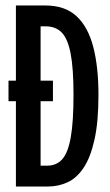

<svg xmlns="http://www.w3.org/2000/svg" viewBox="-20 -680 402 700"><path d="M38 0V-311H11V-386H38V-660H145Q217 -660 259 -621Q301 -582 320 -509Q339 -436 339 -334Q339 -236 324.5 -171Q310 -106 285 -68.5Q260 -31 226.5 -15.5Q193 0 155 0ZM173 -311H128V-76H152Q186 -76 207 -99.5Q228 -123 238 -179.5Q248 -236 248 -335Q248 -431 237.5 -485Q227 -539 205 -561.5Q183 -584 146 -584H128V-386H173Z"/></svg>

Font: Bricolage Grotesque 96pt Condensed
Style: Regular
Weight: 400
Width: 3
Designer: Mathieu Triay
Foundry: Atelier Triay
Version: Version 1.001; ttfautohint (v1.8.4.7-5d5b);gftools[0.9.33.de